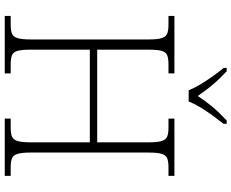

<svg xmlns="http://www.w3.org/2000/svg" viewBox="-103 -871 974 808"><g transform="rotate(90 384.0 -467.0)"><path d="M47 0V-25H84Q109 -25 122 -30.5Q135 -36 140.5 -54Q146 -72 146 -109V-606Q146 -642 140.5 -660Q135 -678 121.5 -683.5Q108 -689 84 -689H47V-714H289V-689H251Q226 -689 212.5 -683.5Q199 -678 194 -660Q189 -642 189 -605V-389H579V-605Q579 -642 573.5 -660Q568 -678 555 -683.5Q542 -689 517 -689H479V-714H720V-689H684Q659 -689 646 -683.5Q633 -678 627.5 -660Q622 -642 622 -605V-108Q622 -72 627.5 -54Q633 -36 646 -30.5Q659 -25 684 -25H720V0H479V-25H517Q542 -25 555 -30.5Q568 -36 573.5 -54Q579 -72 579 -109V-358H189V-109Q189 -72 194 -54Q199 -36 212.5 -30.5Q226 -25 251 -25H289V0ZM360 -774Q351 -797 335 -823.5Q319 -850 300.5 -876Q282 -902 266 -921V-934H280Q315 -901 338 -873.5Q361 -846 384 -812Q406 -846 429 -873.5Q452 -901 487 -934H501V-921Q486 -902 467 -876Q448 -850 432 -823.5Q416 -797 407 -774Z"/></g></svg>

Font: Noto Serif ExtraLight
Style: Regular
Weight: 200
Designer: Monotype Design Team
Foundry: Monotype Imaging Inc.
Version: Version 2.015; ttfautohint (v1.8.4.7-5d5b)